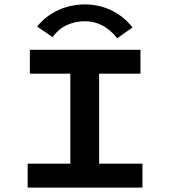

<svg xmlns="http://www.w3.org/2000/svg" viewBox="-20 -848 790 868"><path d="M105 0V-108H298V-515H115V-623H615V-515H428V-108H624V0ZM218 -680 148 -728Q185 -775 242 -801.5Q299 -828 364 -828Q428 -828 484 -801Q540 -774 579 -724L510 -675Q449 -752 364 -752Q321 -752 283 -735Q245 -718 218 -680Z"/></svg>

Font: Inconsolata ExtraExpanded ExtraBold
Style: Regular
Weight: 800
Width: 8
Monospace: yes
Designer: Raph Levien, Cyreal, Brenton Simpson
Foundry: Raph Levien, Cyreal, Google
Version: Version 3.001; ttfautohint (v1.8.2.53-6de2)